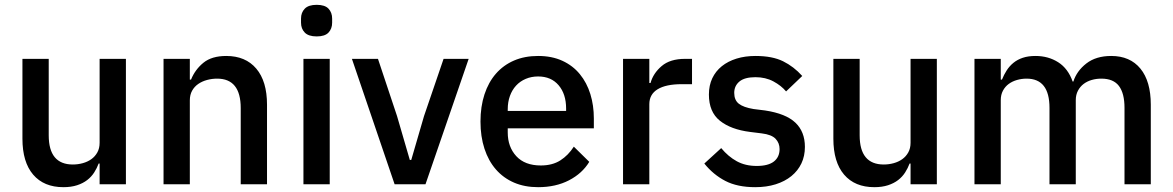

<svg xmlns="http://www.w3.org/2000/svg" viewBox="-20 -764 4864 796"><path d="M393 -86H389Q382 -67 370.5 -49Q359 -31 341.5 -17.5Q324 -4 299.5 4Q275 12 243 12Q162 12 117.5 -40Q73 -92 73 -189V-520H182V-203Q182 -82 282 -82Q303 -82 323 -87.5Q343 -93 358.5 -104Q374 -115 383.5 -132Q393 -149 393 -172V-520H502V0H393Z M658 0V-520H767V-434H772Q789 -476 823.5 -504Q858 -532 918 -532Q998 -532 1042.5 -479.5Q1087 -427 1087 -330V0H978V-316Q978 -438 880 -438Q859 -438 838.5 -432.5Q818 -427 802 -416Q786 -405 776.5 -388Q767 -371 767 -348V0Z M1293 -613Q1259 -613 1243.5 -629Q1228 -645 1228 -670V-687Q1228 -712 1243.5 -728Q1259 -744 1293 -744Q1327 -744 1342 -728Q1357 -712 1357 -687V-670Q1357 -645 1342 -629Q1327 -613 1293 -613ZM1238 -520H1347V0H1238Z M1616 0 1439 -520H1547L1626 -283L1679 -101H1685L1738 -283L1819 -520H1923L1744 0Z M2211 12Q2155 12 2111 -7Q2067 -26 2036 -61.5Q2005 -97 1988.5 -147.5Q1972 -198 1972 -260Q1972 -322 1988.5 -372.5Q2005 -423 2036 -458.5Q2067 -494 2111 -513Q2155 -532 2211 -532Q2268 -532 2311.5 -512Q2355 -492 2384 -456.5Q2413 -421 2427.5 -374Q2442 -327 2442 -273V-232H2085V-215Q2085 -155 2120.5 -116.5Q2156 -78 2222 -78Q2270 -78 2303 -99Q2336 -120 2359 -156L2423 -93Q2394 -45 2339 -16.5Q2284 12 2211 12ZM2211 -447Q2183 -447 2159.5 -437Q2136 -427 2119.5 -409Q2103 -391 2094 -366Q2085 -341 2085 -311V-304H2327V-314Q2327 -374 2296 -410.5Q2265 -447 2211 -447Z M2563 0V-520H2672V-420H2677Q2688 -460 2723 -490Q2758 -520 2820 -520H2849V-415H2806Q2741 -415 2706.5 -394Q2672 -373 2672 -332V0Z M3111 12Q3037 12 2987 -14Q2937 -40 2900 -86L2970 -150Q2999 -115 3034.5 -95.5Q3070 -76 3117 -76Q3165 -76 3188.5 -94.5Q3212 -113 3212 -146Q3212 -171 3195.5 -188.5Q3179 -206 3138 -211L3090 -217Q3010 -227 2964.5 -263.5Q2919 -300 2919 -372Q2919 -410 2933 -439.5Q2947 -469 2972.5 -489.5Q2998 -510 3033.5 -521Q3069 -532 3112 -532Q3182 -532 3226.5 -510Q3271 -488 3306 -449L3239 -385Q3219 -409 3186.5 -426.5Q3154 -444 3112 -444Q3067 -444 3045.5 -426Q3024 -408 3024 -379Q3024 -349 3043 -334Q3062 -319 3104 -312L3152 -306Q3238 -293 3277.5 -255.5Q3317 -218 3317 -155Q3317 -117 3302.5 -86.5Q3288 -56 3261 -34Q3234 -12 3196 0Q3158 12 3111 12Z M3755 -86H3751Q3744 -67 3732.5 -49Q3721 -31 3703.5 -17.5Q3686 -4 3661.5 4Q3637 12 3605 12Q3524 12 3479.5 -40Q3435 -92 3435 -189V-520H3544V-203Q3544 -82 3644 -82Q3665 -82 3685 -87.5Q3705 -93 3720.5 -104Q3736 -115 3745.5 -132Q3755 -149 3755 -172V-520H3864V0H3755Z M4020 0V-520H4129V-434H4134Q4142 -454 4153.5 -472Q4165 -490 4181.5 -503.5Q4198 -517 4220.5 -524.5Q4243 -532 4273 -532Q4326 -532 4367 -506Q4408 -480 4427 -426H4430Q4444 -470 4484 -501Q4524 -532 4587 -532Q4665 -532 4708 -479.5Q4751 -427 4751 -330V0H4642V-317Q4642 -377 4619 -407.5Q4596 -438 4546 -438Q4525 -438 4506 -432.5Q4487 -427 4472.5 -416Q4458 -405 4449 -388Q4440 -371 4440 -349V0H4331V-317Q4331 -438 4236 -438Q4216 -438 4196.5 -432.5Q4177 -427 4162 -416Q4147 -405 4138 -388Q4129 -371 4129 -349V0Z"/></svg>

Font: IBM Plex Sans Arabic Medium
Style: Regular
Weight: 500
Designer: Mike Abbink, Paul van der Laan, Pieter van Rosmalen, Wael Morcos, Khajak Apelian
Foundry: Bold Monday
Version: Version 1.1